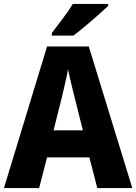

<svg xmlns="http://www.w3.org/2000/svg" viewBox="-20 -951 689 971"><path d="M472 0 432 -155H218L178 0H0L218 -716H429L649 0ZM360 -448Q355 -468 348 -496Q341 -524 334.5 -552.5Q328 -581 324 -601Q321 -581 314.5 -552.5Q308 -524 301.5 -496Q295 -468 290 -448L251 -292H399ZM527 -921Q508 -903 476.5 -875Q445 -847 411 -818.5Q377 -790 351 -771H242V-784Q267 -817 297.5 -857Q328 -897 348 -931H527Z"/></svg>

Font: Noto Sans Ethiopic SemiCondensed ExtraBold
Style: Regular
Weight: 800
Width: 4
Designer: Monotype Design Team
Foundry: Monotype Imaging Inc.
Version: Version 2.102; ttfautohint (v1.8.4.7-5d5b)